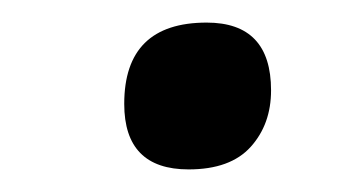

<svg xmlns="http://www.w3.org/2000/svg" viewBox="-20 -333 310 170"><path d="M220 -253Q220 -223 202 -203Q184 -183 147 -183Q90 -183 90 -241Q90 -313 163 -313Q220 -313 220 -253Z"/></svg>

Font: Port Lligat Sans
Style: Regular
Weight: 400
Designer: Dario Muhafara, Eduardo Rodriguez Tunni
Foundry: Tipo
Version: Version 1.002